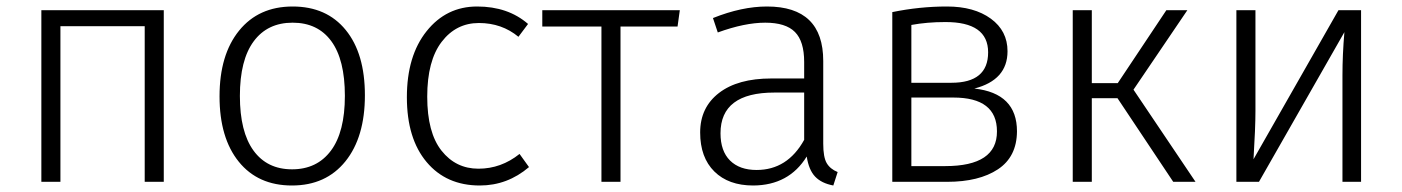

<svg xmlns="http://www.w3.org/2000/svg" viewBox="-20 -554 4273 585"><path d="M420.9 -474.1H164.1V0H106V-522.9H479V0H420.9Z M989.5 -428.5Q948.2 -484.9 871.6 -484.9Q794.9 -484.9 752.9 -428Q710.9 -371.1 710.9 -261.7Q710.9 -152.3 752.4 -95.2Q793.9 -38.1 869.9 -38.1Q945.8 -38.1 988.3 -95Q1030.8 -151.9 1030.8 -262Q1030.8 -372.1 989.5 -428.5ZM708.5 -460.7Q768.1 -534.2 871.6 -534.2Q975.1 -534.2 1033.4 -462.6Q1091.8 -391.1 1091.8 -263.7Q1091.8 -136.2 1032.5 -62.5Q973.1 11.2 869.6 11.2Q766.1 11.2 707.5 -61.3Q648.9 -133.8 648.9 -260.5Q648.9 -387.2 708.5 -460.7Z M1588.9 -481 1559.6 -441.9Q1508.8 -483.9 1439.2 -483.9Q1369.6 -483.9 1325.7 -426.5Q1281.7 -369.1 1281.7 -259.5Q1281.7 -149.9 1325.2 -95Q1368.7 -40 1437.7 -40Q1506.8 -40 1563 -85L1591.8 -44.9Q1525.9 11.2 1441.9 11.2Q1339.8 11.2 1279.8 -60.3Q1219.7 -131.8 1219.7 -257.8Q1219.7 -383.8 1279.8 -459Q1339.8 -534.2 1433.8 -534.2Q1527.8 -534.2 1588.9 -481Z M1870.6 -473.1V0H1812.5V-473.1H1632.3V-522.9H2051.3L2044.4 -473.1Z M2285.2 -36.1Q2379.4 -36.1 2430.2 -127.9V-272H2339.4Q2175.3 -272 2175.3 -147.9Q2175.3 -93.8 2204.3 -64.9Q2233.4 -36.1 2285.2 -36.1ZM2488.3 -368.2V-116.2Q2488.3 -75.2 2498.8 -57.1Q2509.3 -39.1 2532.2 -29.8L2519 11.2Q2482.9 4.4 2463.6 -15.9Q2444.3 -36.1 2438 -77.1Q2383.8 10.7 2274.9 11.2Q2199.7 11.2 2156.5 -31.5Q2113.3 -74.2 2113.3 -150.4Q2113.3 -226.6 2170.7 -270.8Q2228 -314.9 2330.1 -314.9H2430.2V-365.2Q2430.2 -428.2 2402.1 -456.5Q2374 -484.9 2311.5 -484.9Q2249 -484.9 2167 -455.1L2152.3 -499Q2240.2 -534.2 2316.9 -534.2Q2488.3 -534.2 2488.3 -368.2Z M2756.8 -47.9H2859.9Q3018.1 -47.9 3017.6 -153.8Q3017.6 -256.8 2884.8 -256.8H2756.8ZM2859.9 -486.8Q2804.7 -486.8 2756.8 -478V-301.8H2878.9Q2990.7 -301.8 2990.7 -394.5Q2990.7 -487.3 2859.9 -486.8ZM3078.6 -153.8Q3078.1 -76.2 3020.5 -38.1Q2962.9 0 2865.7 0H2698.7V-517.1Q2781.7 -534.2 2865.2 -534.2Q2948.2 -534.2 2999 -497.1Q3049.8 -460 3049.8 -397.9Q3049.8 -310.1 2948.7 -284.2Q3078.6 -270 3078.6 -153.8Z M3306.6 -254.9V0H3248.5V-522.9H3306.6V-300.8H3385.7L3533.7 -522.9H3597.7L3433.6 -280.8L3622.6 0H3554.7L3384.8 -254.9Z M4127 0H4070.3V-324.2Q4070.3 -387.2 4076.2 -456.1L3815.9 0H3747.1V-522.9H3805.2V-215.8Q3805.2 -165 3799.3 -68.8L4058.1 -522.9H4127Z"/></svg>

Font: FiraSans-Light
Style: Regular
Weight: 300
Designer: Carrois Corporate & Edenspiekermann AG
Foundry: Carrois Corporate GbR & Edenspiekermann AG
Version: Version 3.106;PS 003.106;hotconv 1.0.70;makeotf.lib2.5.58329